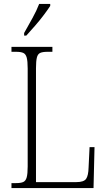

<svg xmlns="http://www.w3.org/2000/svg" viewBox="-20 -951 538 971"><path d="M38 0V-25H62Q85 -25 97.5 -30.5Q110 -36 115 -54Q120 -72 120 -109V-605Q120 -642 115 -660Q110 -678 97.5 -683.5Q85 -689 62 -689H38V-714H245V-689H220Q196 -689 183.5 -683.5Q171 -678 166.5 -660Q162 -642 162 -606V-30H366Q404 -30 415.5 -46.5Q427 -63 428 -104L433 -207H458L453 0ZM102 -784Q124 -823 144.5 -860Q165 -897 178 -931H234V-921Q223 -904 202.5 -876.5Q182 -849 157.5 -821Q133 -793 113 -771H102Z"/></svg>

Font: Noto Serif Condensed ExtraLight
Style: Regular
Weight: 200
Width: 3
Designer: Monotype Design Team
Foundry: Monotype Imaging Inc.
Version: Version 2.013; ttfautohint (v1.8.4.7-5d5b)